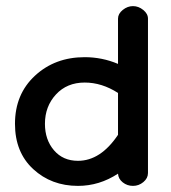

<svg xmlns="http://www.w3.org/2000/svg" viewBox="-20 -594 560 628"><path d="M366 -26Q305 14 235 14Q148 14 88.5 -41Q29 -96 29 -189Q29 -286 94.5 -346.5Q160 -407 257 -407Q314 -407 366 -385V-533Q366 -549 381.5 -561.5Q397 -574 415 -574Q433 -574 448.5 -561.5Q464 -549 464 -533V-28Q464 -11 449 1.5Q434 14 415 14Q396 14 381.5 2.5Q367 -9 366 -26ZM235 -68Q309 -68 366 -153V-290Q313 -324 257 -324Q199 -324 163 -285Q127 -246 127 -189Q127 -137 156.5 -102.5Q186 -68 235 -68Z"/></svg>

Font: Hoogli
Style: Bold
Weight: 700
Designer: Anand Singh Naorem
Foundry: Brand New Type
Version: Version 1.00 b007